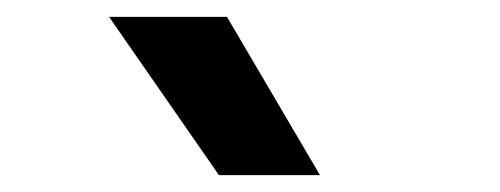

<svg xmlns="http://www.w3.org/2000/svg" viewBox="-20 -828 594 228"><path d="M240 -620 109.5 -808H249.5L360 -620Z"/></svg>

Font: Encode Sans SmBold
Style: Regular
Weight: 600
Designer: Multiple Designers
Foundry: Impallari Type
Version: Version 3.002; ttfautohint (v1.8.3) -l 8 -r 50 -G 200 -x 14 